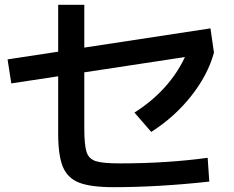

<svg xmlns="http://www.w3.org/2000/svg" viewBox="-20 -776 978 804"><path d="M223.6 -216.8V-456.5L27.3 -426.8L11.7 -527.3L223.6 -559.6V-755.9H333V-576.7L861.3 -657.2L876 -555.7Q850.6 -462.4 780.5 -373.8Q710.4 -285.2 613.3 -223.6L543 -304.7Q615.2 -350.1 668.9 -409.4Q722.7 -468.8 754.4 -537.1L333 -473.1V-238.3Q333 -168.5 342.5 -139.4Q352.1 -110.4 381.3 -101.1Q410.6 -91.8 481.4 -91.8Q678.7 -91.8 849.6 -115.2L856.4 -15.6Q642.6 7.8 455.1 7.8Q359.9 7.8 311.3 -11.2Q262.7 -30.3 243.2 -77.6Q223.6 -125 223.6 -216.8Z"/></svg>

Font: Pretendard JP SemiBold
Style: Regular
Weight: 600
Designer: Base glyphs from Inter by Rasmus Andersson; Hangeul glyphs from Noto Sans CJK(Source Han Sans) by Jang Soo-young and Kan
Foundry: Kil Hyung-jin
Version: Version 1.309